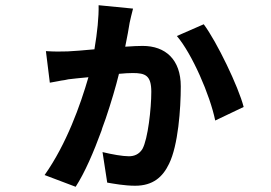

<svg xmlns="http://www.w3.org/2000/svg" viewBox="-20 -650 1040 736"><path d="M436 -367C457 -369 475 -370 489 -370C537 -370 560 -361 560 -298C560 -234 547 -117 526 -79C513 -58 494 -51 474 -51C450 -51 410 -58 373 -67L391 50C415 54 457 62 498 62C567 62 604 28 628 -22C663 -93 673 -233 673 -319C673 -422 614 -474 527 -474C511 -474 488 -473 460 -471C467 -505 474 -543 477 -563C480 -578 485 -597 490 -617L358 -630C359 -585 353 -526 342 -461C299 -457 263 -454 240 -453C212 -452 189 -452 156 -454L171 -333C181 -335 192 -337 204 -339L214 -341C224 -342 233 -344 242 -346C259 -348 286 -351 319 -354C288 -247 235 -98 151 21L270 66C305 12 339 -67 369 -149L372 -159C375 -167 378 -176 381 -184L385 -195C406 -257 424 -318 436 -367ZM914 -240C894 -318 811 -490 761 -557L658 -512C716 -444 785 -286 805 -188L914 -240Z"/></svg>

Font: Glow Sans TC Normal
Style: Bold
Weight: 700
Designer: Ryoko NISHIZUKA (kana, bopomofo & ideographs); Paul D. Hunt (Latin, Greek & Cyrillic); Sandoll Communications, Soo-young
Version: Version 0.93